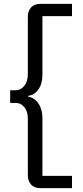

<svg xmlns="http://www.w3.org/2000/svg" viewBox="-20 -813 432 1000"><path d="M191 167Q159 167 142 148.5Q125 130 125 100V-195Q125 -233 106.5 -255Q88 -277 62 -277H33V-343H62Q88 -343 106.5 -366Q125 -389 125 -427V-726Q125 -756 142 -774.5Q159 -793 191 -793H355V-729H201V-425Q201 -376 179.5 -346.5Q158 -317 126 -314V-310Q160 -304 180.5 -273.5Q201 -243 201 -197V103H355V167Z"/></svg>

Font: Mona Sans
Style: Regular
Weight: 400
Designer: Deni Anggara
Foundry: GitHub
Version: Version 2.000;Glyphs 3.2.3 (3260)